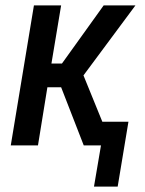

<svg xmlns="http://www.w3.org/2000/svg" viewBox="-20 -540 540 713"><path d="M329 153 355 0H291L207 -216H156L121 0H20L106 -520H207L171 -304H210L365 -520H483L290 -260L360 -88H457L417 153Z"/></svg>

Font: Iosevka Term Curly SmBd Obl
Style: Regular
Weight: 600
Italic angle: -9°
Designer: Belleve Invis
Foundry: Belleve Invis
Version: Version 32.3.0